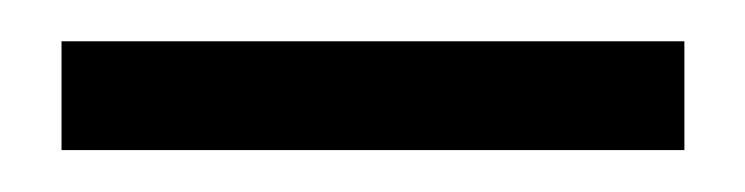

<svg xmlns="http://www.w3.org/2000/svg" viewBox="-20 23 361 93"><path d="M9.8 95.7V43H311.5V95.7Z"/></svg>

Font: Markazi Text
Style: Regular
Weight: 400
Designer: Borna Izadpanah (Arabic designer), Fiona Ross (Arabic design director) and Florian Runge (Latin designer)
Foundry: Borna Izadpanah and Florian Runge
Version: Version 1.000